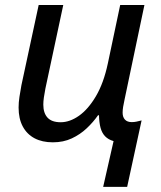

<svg xmlns="http://www.w3.org/2000/svg" viewBox="-20 -558 641 766"><path d="M391.6 187.5 433.1 4.9Q412.1 -1 399.4 -14.2Q386.7 -27.3 381.1 -48.3Q375.5 -69.3 375 -98.1H371.1Q352.1 -70.8 325.9 -46.1Q299.8 -21.5 266.4 -5.9Q232.9 9.8 190.9 9.8Q148.4 9.8 117.9 -6.3Q87.4 -22.5 70.8 -53.5Q54.2 -84.5 54.2 -128.9Q54.2 -149.4 57.6 -171.6Q61 -193.8 65.4 -217.8L134.3 -538.1H232.4L161.1 -204.6Q157.2 -185.1 155 -168.9Q152.8 -152.8 152.8 -140.6Q152.8 -106.9 169.7 -88.6Q186.5 -70.3 222.2 -70.3Q258.3 -70.3 295.2 -96.2Q332 -122.1 362.8 -174.3Q393.6 -226.6 410.2 -304.7L459.5 -538.1H556.2L477.1 -161.6Q473.1 -144 471.2 -131.6Q469.2 -119.1 469.2 -108.4Q469.2 -90.8 478.5 -80.8Q487.8 -70.8 505.9 -70.8Q515.1 -70.8 524.7 -72.8Q534.2 -74.7 544.9 -77.6L487.3 187.5Z"/></svg>

Font: Open Sans Medium
Style: Italic
Weight: 500
Italic angle: -12°
Designer: Monotype Design Team
Foundry: Monotype Imaging Inc.
Version: Version 3.000